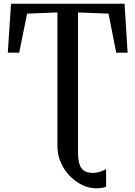

<svg xmlns="http://www.w3.org/2000/svg" viewBox="-20 -763 730 1035"><path d="M498 252Q460 252 423 234.2Q386 216.5 355.8 185.2Q325.5 154 307.5 112.2Q289.5 70.5 289.5 22V-696L126 -689.5L83.5 -479H22L39.5 -743H651.5L668 -479H606.5L565 -689.5L400.5 -696V58Q400.5 95.5 407.8 120Q415 144.5 432.2 156.8Q449.5 169 479.5 169Q501 169 521.8 162Q542.5 155 552 148V243.5Q545 246.5 532.8 249.2Q520.5 252 498 252Z"/></svg>

Font: Merriweather 48pt
Style: Regular
Weight: 400
Version: Version 2.100